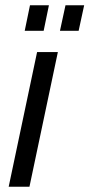

<svg xmlns="http://www.w3.org/2000/svg" viewBox="-20 -710 340 730"><path d="M121 -512H200L92 0H13ZM94 -690H166L146 -593H74ZM229 -690H300L279 -593H208Z"/></svg>

Font: Decalotype
Style: Italic
Weight: 400
Italic angle: -12°
Designer: Alfredo Marco Pradil
Foundry: Alfredo Marco Pradil
Version: Version 1.0